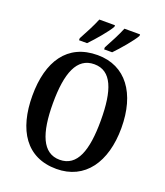

<svg xmlns="http://www.w3.org/2000/svg" viewBox="-166 -1043 1004 1165"><g transform="rotate(20 335.5 -460.5)"><path d="M361 -784V-771H413C452 -811 516 -886 535 -921V-931H434C416 -886 387 -832 361 -784ZM199 -784V-771H251C290 -811 354 -886 373 -921V-931H272C254 -886 225 -832 199 -784ZM336 10C520 10 623 -137 623 -358C623 -580 520 -725 337 -725C142 -725 48 -580 48 -359C48 -137 142 10 336 10ZM336 -49C225 -49 181 -164 181 -358C181 -553 225 -666 337 -666C449 -666 490 -553 490 -358C490 -164 449 -49 336 -49Z"/></g></svg>

Font: Noto Serif Sinhala Condensed SemiBold
Style: Regular
Weight: 600
Width: 3
Designer: Jelle Bosma - Monotype Design Team
Foundry: Monotype Imaging Inc.
Version: Version 2.007